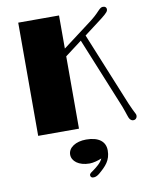

<svg xmlns="http://www.w3.org/2000/svg" viewBox="-105 -773 918 1154"><g transform="rotate(-10 354.5 -196.0)"><path d="M86.4 0H335.4V-441.4L438 -519L615.2 -85C625 -59.6 630.9 -40 633.3 -33.2C638.2 -17.1 641.6 -10.3 645.5 -4.4C651.9 2.9 657.7 6.8 667 6.8C684.6 6.8 693.4 -11.2 688 -26.4C684.1 -35.2 679.2 -43.9 672.9 -56.6C668.5 -66.9 662.1 -79.6 654.8 -96.7L471.7 -544.4L581.1 -627.4C620.1 -657.7 625.5 -667 625.5 -678.2C625.5 -688.5 617.7 -696.3 605 -696.3C594.2 -696.3 588.4 -692.9 573.2 -677.2C554.7 -657.2 536.6 -640.6 509.3 -620.1L335.4 -488.8V-690.9H86.4ZM365.7 71.8C302.7 71.8 255.9 101.6 255.9 145C255.9 184.1 295.9 217.3 362.8 217.3C385.3 217.3 416 208.5 436.5 199.7C426.3 224.6 396 247.6 379.4 259.8C365.2 270 352.1 276.9 352.5 287.1C353 300.3 362.8 305.7 377.9 303.2C388.7 301.3 397.9 295.9 408.7 287.1C450.7 251 482.9 219.7 482.9 158.7C482.9 103 440.9 71.8 365.7 71.8Z"/></g></svg>

Font: Limelight
Style: Regular
Weight: 400
Designer: Nicole Fally
Foundry: Nicole Fally
Version: Version 1.002